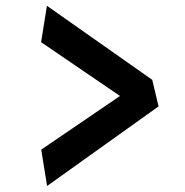

<svg xmlns="http://www.w3.org/2000/svg" viewBox="-20 -637 634 657"><path d="M141.1 -0.5 121.1 -125 390.6 -308.6 120.6 -492.7 140.6 -617.2 501 -363.8 522.5 -272.9Z"/></svg>

Font: Dhyana
Style: Bold
Weight: 700
Foundry: Vernon Adams
Version: Version 1.002; ttfautohint (v0.8.51-6076)